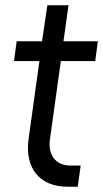

<svg xmlns="http://www.w3.org/2000/svg" viewBox="-20 -700 390 726"><path d="M235 6H274L285 -74H246C191 -74 160 -114 169 -174L210 -469H340L350 -544H220L239 -680H159L139 -544H43L33 -469H129L88 -174C73 -63 131 6 235 6Z"/></svg>

Font: Mohave
Style: Italic
Weight: 400
Italic angle: -8°
Designer: Gumpita Rahayu
Foundry: Tokotype
Version: Version 2.002;PS 002.002;hotconv 1.0.88;makeotf.lib2.5.64775